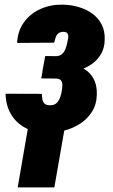

<svg xmlns="http://www.w3.org/2000/svg" viewBox="-20 -558 482 821"><path d="M264.6 -251.5 161.1 -252 173.3 -318.4 220.7 -317.9Q236.3 -318.8 245.4 -326.9Q254.4 -335 259.3 -347.2Q264.2 -359.4 267.1 -372.6Q269 -381.8 271.2 -393.3Q273.4 -404.8 269.8 -413.1Q266.1 -421.4 252 -421.9Q237.8 -421.9 229.7 -415.5Q221.7 -409.2 218 -397.9Q214.4 -386.7 211.4 -375.5L53.2 -374.5Q55.7 -426.8 83.3 -463.9Q110.8 -501 154.1 -520Q197.3 -539.1 247.1 -538.1Q282.2 -537.6 314.9 -528.3Q347.7 -519 373.5 -500.7Q399.4 -482.4 414.3 -454.1Q429.2 -425.8 427.7 -387.2Q427.2 -354.5 413.1 -329.1Q398.9 -303.7 375.7 -286.4Q352.5 -269 323.7 -260.3Q294.9 -251.5 264.6 -251.5ZM168.5 -287.1 252.4 -286.6Q283.2 -285.2 309.6 -276.9Q335.9 -268.6 355.2 -252.2Q374.5 -235.8 384.8 -211.2Q395 -186.5 394 -153.3Q393.1 -111.3 373.3 -80.1Q353.5 -48.8 321.8 -28.6Q290 -8.3 252 1.2Q213.9 10.7 176.3 9.8Q126 8.8 87.6 -11.7Q49.3 -32.2 27.1 -69.6Q4.9 -106.9 3.9 -157.2L159.2 -156.7Q159.2 -143.6 161.4 -132.3Q163.6 -121.1 171.4 -114.3Q179.2 -107.4 194.8 -107.9Q212.4 -107.9 221.9 -117.2Q231.4 -126.5 236.6 -140.1Q241.7 -153.8 244.1 -168Q246.1 -180.7 246.6 -192.6Q247.1 -204.6 241.9 -212.6Q236.8 -220.7 220.7 -222.2L156.2 -222.7ZM261.7 -39.6 212.4 243.2H55.7L104.5 -39.6Z"/></svg>

Font: Roboto Condensed Black
Style: Italic
Weight: 900
Italic angle: -12°
Designer: Christian Robertson
Foundry: Google
Version: Version 3.008; 2023